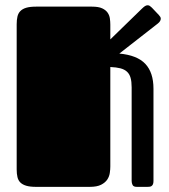

<svg xmlns="http://www.w3.org/2000/svg" viewBox="-20 -727 657 747"><path d="M44.9 -632.8Q44.9 -649.9 47.9 -662.6Q50.8 -675.3 59.1 -683.8Q67.4 -692.4 82 -696.8Q96.7 -701.2 120.1 -701.2H337.9Q363.3 -701.2 377.4 -694.6Q391.6 -688 398.7 -677.7Q405.8 -667.5 407.5 -655Q409.2 -642.6 409.2 -631.3V-573.7L531.2 -692.4Q538.1 -699.2 543.5 -702.9Q548.8 -706.5 554.2 -706.5Q559.1 -706.5 562.7 -704.1Q566.4 -701.7 570.8 -697.3L598.1 -668.5Q601.6 -664.6 603.5 -661.4Q605.5 -658.2 605.5 -654.3Q605.5 -644.5 593.8 -635.3L444.3 -518.6Q513.7 -512.2 545.4 -478.5Q577.1 -444.8 577.1 -381.8V-22.9Q577.1 -14.6 575 -10Q572.8 -5.4 569.6 -3.2Q566.4 -1 562 -0.5Q557.6 0 553.2 0H512.2Q499.5 0 495.8 -7.3Q492.2 -14.6 492.2 -22.9V-387.2Q492.2 -409.7 488 -424.3Q483.9 -439 474.1 -448Q464.4 -457 448.5 -461.2Q432.6 -465.3 409.2 -466.3V-79.1Q409.2 -67.9 407.2 -54.2Q405.3 -40.5 397.5 -28.6Q389.6 -16.6 373.5 -8.3Q357.4 0 329.1 0H120.1Q96.7 0 82 -4.4Q67.4 -8.8 59.1 -17.1Q50.8 -25.4 47.9 -38.1Q44.9 -50.8 44.9 -67.9Z"/></svg>

Font: Fascinate Cyrillic
Style: Regular
Weight: 900
Designer: Denis Ignatov
Foundry: Astigmatic (AOETI)
Version: Version 1.00 November 30, 2018, initial release